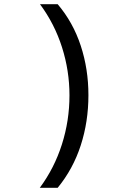

<svg xmlns="http://www.w3.org/2000/svg" viewBox="-20 -734 640 912"><path d="M400 -282Q400 -156 363.5 -43.5Q327 69 254 158H169Q238 65 274 -48Q310 -161 310 -281Q310 -398 274.5 -509.5Q239 -621 170 -714H254Q327 -628 363.5 -517Q400 -406 400 -282Z"/></svg>

Font: Noto Sans Mono UI
Style: Regular
Weight: 400
Monospace: yes
Designer: Monotype Design team
Foundry: Monotype Imaging Inc.
Version: Version 1.000